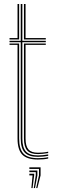

<svg xmlns="http://www.w3.org/2000/svg" viewBox="-20 -790 288 958"><path d="M169.5 -7.5Q123.5 -7.5 103.5 -28.8Q83.5 -50 83.5 -99V-579.5H27.5V-586.5H83.5V-770H91.5V-586.5H208.5V-579.5H91.5V-99Q91.5 -53.8 109.6 -34.1Q127.8 -14.5 169.5 -14.5Q181.5 -14.5 194.2 -15.8Q207 -17 220.5 -19.5V-12.5Q208.8 -10.2 195.5 -8.9Q182.2 -7.5 169.5 -7.5ZM169.5 6Q115 6 91.2 -18.4Q67.5 -42.8 67.5 -99V-566H27.5V-572.8H75.5V-99Q75.5 -46.2 97.2 -23.5Q119 -0.8 169.5 -0.8Q182 -0.8 195.6 -2Q209.2 -3.2 220.5 -5.8V1Q200 6 169.5 6ZM169.5 -21.2Q132 -21.2 115.8 -39.4Q99.5 -57.5 99.5 -99V-572.8H208.5V-566H107.5V-99Q107.5 -61 121.9 -44.5Q136.2 -28 169.5 -28Q177.5 -28 191 -28.9Q204.5 -29.8 220.5 -33V-26.2Q206 -23.8 192.9 -22.5Q179.8 -21.2 169.5 -21.2ZM27.5 -593.2V-600H67.5V-770H75.5V-593.2ZM99.5 -593.2V-770H107.5V-600H208.5V-593.2ZM160.5 148.5 174.5 85V53H126.5V45H182.5V85L166.5 148.5ZM136.5 148.5 142.5 85H126.5V77H150.5V85L142.5 148.5ZM148.5 148.5 158.5 85V69H126.5V61H166.5V85L154.5 148.5Z"/></svg>

Font: Big Shoulders Inline Text SC Thin
Style: Regular
Weight: 100
Designer: Patric King
Foundry: XO Type Co
Version: Version 2.002